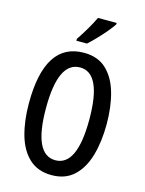

<svg xmlns="http://www.w3.org/2000/svg" viewBox="-138 -1021 840 1113"><g transform="rotate(15 282.0 -465.0)"><path d="M516 -358Q516 -252 492 -169Q468 -86 416.5 -38Q365 10 283 10Q200 10 148 -38.5Q96 -87 72.5 -170.5Q49 -254 49 -359Q49 -724 283 -724Q366 -724 417 -676.5Q468 -629 492 -546.5Q516 -464 516 -358ZM152 -358Q152 -79 282 -79Q412 -79 412 -358Q412 -636 283 -636Q152 -636 152 -358ZM420 -931Q407 -911 383 -882.5Q359 -854 332.5 -826.5Q306 -799 285 -780H221V-791Q275 -871 308 -940H420Z"/></g></svg>

Font: Noto Sans Telugu ExtraCondensed Medium
Style: Regular
Weight: 500
Width: 2
Designer: Jelle Bosma - Monotype Design Team
Foundry: Monotype Imaging Inc.
Version: Version 2.005; ttfautohint (v1.8.4.7-5d5b)